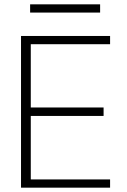

<svg xmlns="http://www.w3.org/2000/svg" viewBox="-20 -866 586 886"><path d="M77 0V-700H488V-662H122V-370H458V-331H122V-38H488V0ZM119 -808V-846H442V-808Z"/></svg>

Font: DM Sans 16pt ExtraLight
Style: Regular
Weight: 250
Version: Version 4.004;gftools[0.9.30]